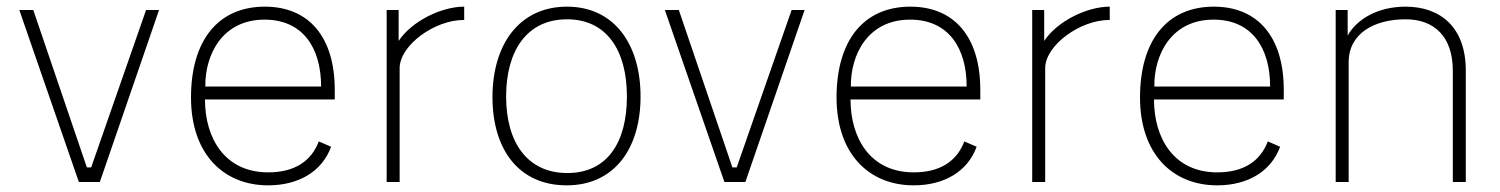

<svg xmlns="http://www.w3.org/2000/svg" viewBox="-20 -547 4509 577"><path d="M458 -517H419L254 -44H241L80 -517H38L217 0H280Z M596 -248H986V-277C986 -436 908 -527 776 -527C635 -527 554 -425 554 -254C554 -85 651 10 786 10C878 10 948 -32 975 -106L938 -122C916 -64 867 -29 786 -29C656 -29 596 -131 596 -248ZM597 -287C596 -384 649 -488 775 -488C891 -488 945 -402 945 -287Z M1142 0H1181V-342C1181 -411 1287 -488 1375 -487V-527C1307 -527 1218 -484 1178 -424V-517H1142Z M1683 10C1825 10 1905 -99 1905 -257C1905 -415 1825 -527 1684 -527C1541 -527 1460 -414 1460 -255C1460 -98 1539 10 1683 10ZM1685 -27C1564 -27 1501 -120 1501 -257C1501 -395 1564 -489 1684 -489C1803 -489 1864 -396 1864 -257C1864 -119 1805 -27 1685 -27Z M2398 -517H2359L2194 -44H2181L2020 -517H1978L2157 0H2220Z M2536 -248H2926V-277C2926 -436 2848 -527 2716 -527C2575 -527 2494 -425 2494 -254C2494 -85 2591 10 2726 10C2818 10 2888 -32 2915 -106L2878 -122C2856 -64 2807 -29 2726 -29C2596 -29 2536 -131 2536 -248ZM2537 -287C2536 -384 2589 -488 2715 -488C2831 -488 2885 -402 2885 -287Z M3082 0H3121V-342C3121 -411 3227 -488 3315 -487V-527C3247 -527 3158 -484 3118 -424V-517H3082Z M3448 -248H3838V-277C3838 -436 3760 -527 3628 -527C3487 -527 3406 -425 3406 -254C3406 -85 3503 10 3638 10C3730 10 3800 -32 3827 -106L3790 -122C3768 -64 3719 -29 3638 -29C3508 -29 3448 -131 3448 -248ZM3449 -287C3448 -384 3501 -488 3627 -488C3743 -488 3797 -402 3797 -287Z M3994 0H4033V-360C4033 -448 4112 -489 4204 -489C4292 -489 4346 -435 4346 -335V0H4385V-335C4385 -467 4307 -527 4204 -527C4120 -527 4057 -489 4030 -440V-517H3994Z"/></svg>

Font: United Sans Thin
Style: Regular
Weight: 100
Designer: Pablo Impallari, Rodrigo Fuenzalida (Modified by Dan O. Williams)
Version: Version 1.000;PS 001.000;hotconv 1.0.88;makeotf.lib2.5.64775